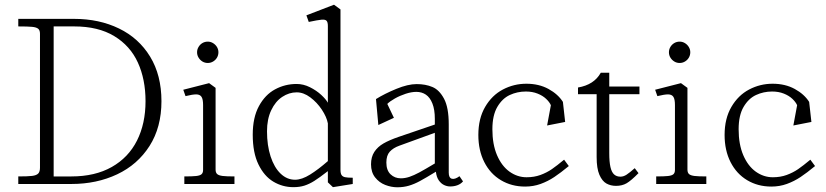

<svg xmlns="http://www.w3.org/2000/svg" viewBox="-20 -780 3503 814"><path d="M149.5 -69V-637Q149.5 -652 141.8 -658.2Q134 -664.5 116.2 -666.2Q98.5 -668 57.5 -668V-700H294Q400.5 -700 484.5 -659.2Q568.5 -618.5 616.5 -539.8Q664.5 -461 664.5 -351Q664.5 -240.5 614 -161.2Q563.5 -82 476.8 -41Q390 0 283 0H57.5V-32Q97.5 -32 116 -34.2Q134.5 -36.5 142 -44.2Q149.5 -52 149.5 -69ZM597 -351Q597 -443.5 564.5 -514.8Q532 -586 464.2 -627Q396.5 -668 294.5 -668H207.5V-32H283Q383 -32 453.8 -72Q524.5 -112 560.8 -184Q597 -256 597 -351Z M841 -59.5V-335Q841 -359 834.5 -369.2Q828 -379.5 812.5 -379.8Q797 -380 766.5 -372.5L757 -399.5L866.5 -427.5L894 -407.5V-61Q894 -48 900.8 -42Q907.5 -36 923.8 -34Q940 -32 974 -32V0H761.5V-32Q795.5 -32 811.5 -33.8Q827.5 -35.5 834.2 -41.2Q841 -47 841 -59.5ZM815.5 -558.5Q815.5 -570.5 821.8 -581Q828 -591.5 838.2 -597.5Q848.5 -603.5 861 -603.5Q873 -603.5 883.2 -597.2Q893.5 -591 899.8 -580.8Q906 -570.5 906 -558.5Q906 -546 900 -535.8Q894 -525.5 883.5 -519.2Q873 -513 861 -513Q848.5 -513 838.2 -519.2Q828 -525.5 821.8 -535.8Q815.5 -546 815.5 -558.5Z M1051.5 -209Q1051.5 -282 1077.8 -330.2Q1104 -378.5 1146.2 -401.2Q1188.5 -424 1237.5 -424Q1266.5 -424 1294 -410.2Q1321.5 -396.5 1341.8 -377.8Q1362 -359 1370 -344.5V-670Q1370 -686.5 1364.2 -692.2Q1358.5 -698 1342.8 -696.5Q1327 -695 1289 -687L1279 -715L1396 -760L1423.5 -740V-60.5Q1423.5 -45 1428 -38Q1432.5 -31 1442.8 -28.8Q1453 -26.5 1475.5 -26.5V0L1391.5 13.5L1370 -7V-54.5Q1334 -26.5 1312.5 -13Q1291 0.5 1270.5 7Q1250 13.5 1224 13.5Q1178 13.5 1139 -9.8Q1100 -33 1075.8 -82.8Q1051.5 -132.5 1051.5 -209ZM1370 -97V-257Q1365 -284 1344.5 -315Q1324 -346 1295.5 -367.2Q1267 -388.5 1238 -388.5Q1205.5 -388.5 1176.5 -369.2Q1147.5 -350 1129.8 -312.5Q1112 -275 1112 -223.5Q1112 -163.5 1127.2 -116.8Q1142.5 -70 1169.5 -44Q1196.5 -18 1231 -18Q1259.5 -18 1294.8 -40Q1330 -62 1370 -97Z M1553 -83.5Q1553 -114.5 1567 -136Q1581 -157.5 1605.8 -171.8Q1630.5 -186 1669.5 -199.5L1823.5 -252V-276Q1823.5 -315.5 1813.2 -341.2Q1803 -367 1785.5 -378.8Q1768 -390.5 1745 -390.5Q1724.5 -390.5 1700 -382.5Q1675.5 -374.5 1654.2 -362.5Q1633 -350.5 1622 -339.5L1650 -280.5L1584 -250L1574 -360Q1611 -383 1660.2 -403.2Q1709.5 -423.5 1746.5 -423.5Q1784 -423.5 1813.2 -411.2Q1842.5 -399 1862.5 -361.5Q1882.5 -324 1882.5 -253V-48Q1882.5 -26 1895.5 -22.2Q1908.5 -18.5 1928 -33L1943 -11Q1933.5 0 1919.5 5.2Q1905.5 10.5 1888.5 10.5Q1875.5 10.5 1862.8 4.5Q1850 -1.5 1840.2 -15.5Q1830.5 -29.5 1828 -52Q1784.5 -25.5 1760.5 -12.5Q1736.5 0.5 1713.8 7.2Q1691 14 1664.5 14Q1639 14 1613.2 4Q1587.5 -6 1570.2 -28Q1553 -50 1553 -83.5ZM1823.5 -87V-217L1673.5 -162.5Q1647 -153 1632.5 -137Q1618 -121 1618 -91Q1618 -58 1635.8 -41Q1653.5 -24 1679.5 -24Q1697 -24 1715.8 -30.2Q1734.5 -36.5 1757.8 -49Q1781 -61.5 1823.5 -87Z M2008 -208Q2008 -277.5 2036.8 -326.8Q2065.5 -376 2112 -400.5Q2158.5 -425 2211.5 -425Q2265 -425 2305.5 -402.8Q2346 -380.5 2366.5 -348L2376 -263L2299.5 -248L2315.5 -334Q2309.5 -347.5 2295.2 -361Q2281 -374.5 2259 -383.2Q2237 -392 2209.5 -392Q2173 -392 2141.2 -377.2Q2109.5 -362.5 2088.5 -326.8Q2067.5 -291 2067.5 -232Q2067.5 -168 2087.2 -122Q2107 -76 2140.2 -52.2Q2173.5 -28.5 2212.5 -28.5Q2244.5 -28.5 2271.2 -38.2Q2298 -48 2319.8 -63Q2341.5 -78 2371.5 -103L2391.5 -76Q2357 -47.5 2330 -29.5Q2303 -11.5 2272 -0.2Q2241 11 2206.5 11Q2149 11 2103.8 -16Q2058.5 -43 2033.2 -92.8Q2008 -142.5 2008 -208Z M2509.5 -114V-380.5H2430.5V-409Q2498.5 -420.5 2527 -471.5H2563V-413H2691V-380.5H2563V-131Q2563 -94 2568 -72Q2573 -50 2583.5 -40.5Q2594 -31 2610.5 -31Q2623.5 -31 2636.5 -39.5Q2649.5 -48 2671 -67L2687 -46Q2655.5 -14 2636.5 -3Q2617.5 8 2591.5 8Q2569 8 2551 -2Q2533 -12 2521.2 -39Q2509.5 -66 2509.5 -114Z M2841.5 -59.5V-335Q2841.5 -359 2835 -369.2Q2828.5 -379.5 2813 -379.8Q2797.5 -380 2767 -372.5L2757.5 -399.5L2867 -427.5L2894.5 -407.5V-61Q2894.5 -48 2901.2 -42Q2908 -36 2924.2 -34Q2940.5 -32 2974.5 -32V0H2762V-32Q2796 -32 2812 -33.8Q2828 -35.5 2834.8 -41.2Q2841.5 -47 2841.5 -59.5ZM2816 -558.5Q2816 -570.5 2822.2 -581Q2828.5 -591.5 2838.8 -597.5Q2849 -603.5 2861.5 -603.5Q2873.5 -603.5 2883.8 -597.2Q2894 -591 2900.2 -580.8Q2906.5 -570.5 2906.5 -558.5Q2906.5 -546 2900.5 -535.8Q2894.5 -525.5 2884 -519.2Q2873.5 -513 2861.5 -513Q2849 -513 2838.8 -519.2Q2828.5 -525.5 2822.2 -535.8Q2816 -546 2816 -558.5Z M3052 -208Q3052 -277.5 3080.8 -326.8Q3109.5 -376 3156 -400.5Q3202.5 -425 3255.5 -425Q3309 -425 3349.5 -402.8Q3390 -380.5 3410.5 -348L3420 -263L3343.5 -248L3359.5 -334Q3353.5 -347.5 3339.2 -361Q3325 -374.5 3303 -383.2Q3281 -392 3253.5 -392Q3217 -392 3185.2 -377.2Q3153.5 -362.5 3132.5 -326.8Q3111.5 -291 3111.5 -232Q3111.5 -168 3131.2 -122Q3151 -76 3184.2 -52.2Q3217.5 -28.5 3256.5 -28.5Q3288.5 -28.5 3315.2 -38.2Q3342 -48 3363.8 -63Q3385.5 -78 3415.5 -103L3435.5 -76Q3401 -47.5 3374 -29.5Q3347 -11.5 3316 -0.2Q3285 11 3250.5 11Q3193 11 3147.8 -16Q3102.5 -43 3077.2 -92.8Q3052 -142.5 3052 -208Z"/></svg>

Font: Didactic
Style: Regular
Weight: 400
Designer: Tyler Finck
Foundry: Etcetera Type Co
Version: Version 3.007;FEAKit 1.0